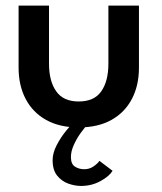

<svg xmlns="http://www.w3.org/2000/svg" viewBox="-20 -430 563 666"><path d="M150 -209Q150 -149 174.8 -113.5Q199.5 -78 253 -78Q307 -78 331.5 -113.5Q356 -149 356 -209V-410.5H462V-195.5Q462 -133.5 437.5 -86.8Q413 -40 366.5 -14Q320 12 253 12Q186.5 12 140 -14Q93.5 -40 69 -86.8Q44.5 -133.5 44.5 -195.5V-410.5H150ZM261 215Q240 215 217.2 207Q194.5 199 178.5 179.5Q162.5 160 162.5 125.5Q162.5 101 176.5 73.8Q190.5 46.5 210.8 21.8Q231 -3 249.5 -20.5L285.5 0Q273 13 259.2 32.2Q245.5 51.5 235.8 73.2Q226 95 226 115Q226 139 240 148Q254 157 272.5 157Q290 157 304 147.5Q318 138 325 128L370.5 162.5Q359 181.5 328.5 198.2Q298 215 261 215Z"/></svg>

Font: League Spartan Thin Medium
Style: Regular
Weight: 500
Version: Version 2.002